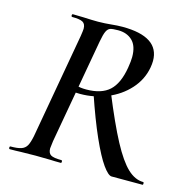

<svg xmlns="http://www.w3.org/2000/svg" viewBox="-95 -723 818 818"><g transform="rotate(15 314.0 -314.0)"><path d="M18 -12Q49 -12 65 -17.5Q81 -23 89 -37Q97 -51 103 -81L185 -544Q189 -570 189 -577Q189 -598 176 -605.5Q163 -613 129 -613Q125 -613 125 -619Q125 -625 129 -625L175 -624Q215 -622 240 -622Q256 -622 270.5 -623Q285 -624 296 -625Q325 -628 347 -628Q510 -628 510 -521Q510 -508 507 -491Q497 -436 458.5 -393.5Q420 -351 364 -328Q308 -305 246 -305Q226 -305 218 -307L223 -336Q238 -330 266 -330Q333 -330 368 -362Q403 -394 415 -466Q420 -496 420 -514Q420 -563 396 -586Q372 -609 333 -609Q308 -609 298 -605.5Q288 -602 281.5 -588.5Q275 -575 269 -542L187 -81Q183 -53 183 -48Q183 -27 195.5 -19.5Q208 -12 242 -12Q246 -12 246 -6Q246 0 243 0Q213 0 197 -1L131 -2L65 -1Q48 0 18 0Q14 0 14 -6Q14 -12 18 -12ZM301 -322 371 -346Q423 -219 461.5 -147Q500 -75 533.5 -43.5Q567 -12 603 -12Q606 -12 606 -6Q606 0 603 0H467Q452 0 427 -35Q402 -70 369.5 -143Q337 -216 301 -322Z"/></g></svg>

Font: Cormorant Infant SemiBold
Style: Italic
Weight: 600
Italic angle: -10°
Designer: Christian Thalmann (Catharsis Fonts)
Foundry: Catharsis Fonts
Version: Version 4.000